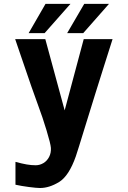

<svg xmlns="http://www.w3.org/2000/svg" viewBox="-20 -746 640 962"><path d="M159 82Q179.5 82 197.8 71Q216 60 226.2 40Q236.5 20 235 -5Q233.5 -26 213 -93.5Q192.5 -161 172.5 -214Q147.5 -280.5 79 -482.5L56 -550H207L304 -193L399.5 -550H544Q529.5 -505 495 -395.5L458.5 -279.5Q431.5 -194.5 408 -116.5Q368.5 12.5 360 37Q325.5 135.5 276.2 165.8Q227 196 180.5 196Q163.5 196 125 191Q86.5 186 57.5 179.5V65Q90.5 74 113.8 78Q137 82 159 82ZM402 -726.5H526L397 -580H316.5ZM208 -726.5H333L203.5 -580H123.5Z"/></svg>

Font: JuliaMono ExtraBold
Style: Regular
Weight: 800
Monospace: yes
Designer: cormullion
Foundry: corm
Version: Version 0.055; ttfautohint (v1.8.4)